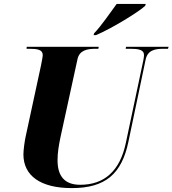

<svg xmlns="http://www.w3.org/2000/svg" viewBox="-20 -954 884 984"><path d="M462 -783 460 -774H472C553 -808 691 -893 724 -924L727 -934H578C547 -892 499 -821 462 -783ZM348 10C521 10 604 -64 638 -227L726 -647C736 -697 774 -704 818 -704H841L844 -714H626L624 -704H647C688 -704 718 -700 718 -672C718 -668 717 -654 714 -642L625 -222C595 -78 515 -7 391 -7C307 -7 274 -56 275 -136C275 -170 281 -208 290 -251L377 -650C387 -697 427 -704 471 -704H484L486 -714H117L116 -704H129C171 -704 199 -700 199 -672C199 -663 194 -639 190 -618L111 -252C106 -229 100 -184 100 -163C100 -53 188 10 348 10Z"/></svg>

Font: Noto Serif Display ExtraBold
Style: Italic
Weight: 800
Italic angle: -12°
Designer: Monotype Design Team
Foundry: Monotype Imaging Inc.
Version: Version 2.009